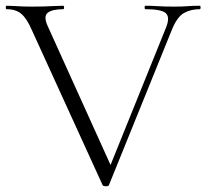

<svg xmlns="http://www.w3.org/2000/svg" viewBox="-25 -645 718 668"><path d="M670 -625Q673 -625 673 -619Q673 -613 670 -613Q639 -613 615.5 -600Q592 -587 574 -544L354 -1Q353 3 343.5 3Q334 3 332 -1L85 -542Q68 -581 49 -597Q30 -613 -2 -613Q-5 -613 -5 -619Q-5 -625 -2 -625Q12 -625 26.5 -624Q41 -623 55.5 -622.5Q70 -622 83 -622Q107 -622 127 -622.5Q147 -623 163.5 -624Q180 -625 195 -625Q198 -625 198 -619Q198 -613 195 -613Q157 -613 141 -600.5Q125 -588 142 -552L366 -57L339 -20L553 -550Q567 -585 552 -599Q537 -613 481 -613Q478 -613 478 -619Q478 -625 481 -625Q504 -625 525.5 -623.5Q547 -622 581 -622Q610 -622 627.5 -623.5Q645 -625 670 -625Z"/></svg>

Font: Cormorant Garamond Light
Style: Regular
Weight: 300
Designer: Christian Thalmann (Catharsis Fonts)
Foundry: Catharsis Fonts
Version: Version 4.001